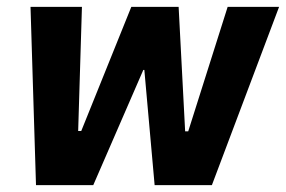

<svg xmlns="http://www.w3.org/2000/svg" viewBox="-20 -540 834 560"><path d="M85 0H252L398 -336H401L431 0H598L794 -520H644L529 -157H520L501 -520H363L217 -158H208L219 -520H69Z"/></svg>

Font: Fixel Text 20240404
Style: Bold Italic
Weight: 700
Width: 4
Italic angle: -10°
Designer: AlfaBravo + MacPaw
Foundry: Kyrylo Tkachov, Marchela Mozhyna, Serhii Makarenko, Maria Weinstein, Zakhar Kryvoshyya
Version: Version 1.211;Glyphs 3.2 (3225)